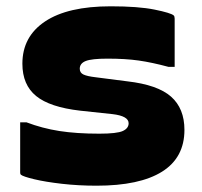

<svg xmlns="http://www.w3.org/2000/svg" viewBox="-20 -578 640 609"><path d="M295 -154Q351 -154 369.5 -162.5Q388 -171 388 -187Q388 -210 337 -216L234 -227Q138 -238 94.5 -273.5Q51 -309 51 -376Q51 -462 123 -510Q195 -558 331 -558Q419 -558 470.5 -547.5Q522 -537 531 -529Q534 -526 534 -519V-366H514Q462 -380 420 -386Q378 -392 321 -392Q271 -392 252 -384.5Q233 -377 233 -360Q233 -347 245 -341.5Q257 -336 283 -333L384 -320Q480 -309 522.5 -271.5Q565 -234 565 -166Q565 -78 494 -33.5Q423 11 286 11Q229 11 176.5 5Q124 -1 88.5 -9.5Q53 -18 46 -24Q44 -26 44 -31V-190H64Q114 -171 168 -162.5Q222 -154 295 -154Z"/></svg>

Font: Recursive Mn Lnr St Blk
Style: Regular
Weight: 900
Monospace: yes
Version: Version 1.079;hotconv 1.0.112;makeotfexe 2.5.65598; ttfautoh